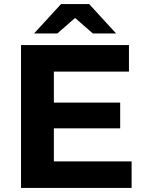

<svg xmlns="http://www.w3.org/2000/svg" viewBox="-20 -921 711 941"><path d="M348 -833 435 -757H549L417 -901H279L147 -757H261ZM244 -130V-292H569V-418H244V-570H612V-700H83V0H625V-130Z"/></svg>

Font: AWKNG-Font
Style: Bold
Weight: 700
Designer: Awakening Church
Foundry: Awakening Church
Version: Version 1.700;PS 001.700;hotconv 1.0.88;makeotf.lib2.5.64775